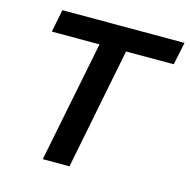

<svg xmlns="http://www.w3.org/2000/svg" viewBox="-103 -801 892 902"><g transform="rotate(15 342.5 -350.0)"><path d="M183 0 301 -590H69L91 -700H685L662 -590H430L313 0Z"/></g></svg>

Font: Montserrat SemiBold
Style: Italic
Weight: 600
Italic angle: -11.3°
Designer: Julieta Ulanovsky
Foundry: Julieta Ulanovsky
Version: Version 9.000; ttfautohint (v1.8.4.7-5d5b)